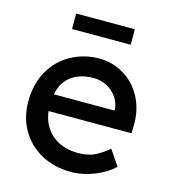

<svg xmlns="http://www.w3.org/2000/svg" viewBox="-108 -800 802 898"><g transform="rotate(15 293.0 -351.0)"><path d="M522 -69Q488 -36 431.5 -13Q375 10 317 10Q236 10 173 -24.5Q110 -59 75 -119.5Q40 -180 40 -257Q40 -342 76 -405.5Q112 -469 173.5 -502.5Q235 -536 308 -537Q374 -537 428.5 -504.5Q483 -472 514.5 -414Q546 -356 546 -282L545 -238H116L93 -320H456L441 -303V-327Q438 -360 418.5 -386.5Q399 -413 369.5 -427.5Q340 -442 308 -442Q232 -442 187 -399.5Q142 -357 142 -264Q142 -210 165 -169Q188 -128 230 -106Q272 -84 327 -84Q375 -84 408 -100.5Q441 -117 472 -144L523 -69ZM150 -712H434V-637H150Z"/></g></svg>

Font: Lexend
Style: Regular
Weight: 400
Designer: Thomas Jockin
Foundry: Lexend
Version: Version 1.000